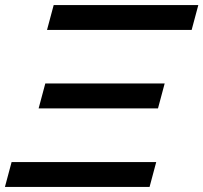

<svg xmlns="http://www.w3.org/2000/svg" viewBox="-46 -740 805 760"><path d="M140.1 -621.5H712.6L739 -720H166.5ZM106.9 -311H579.4L605.8 -409.5H133.3ZM-26.5 0H546L572.4 -98.5H-0.1Z"/></svg>

Font: Manrope
Style: SemiBoldItalic
Weight: 600
Italic angle: -15°
Designer: Mikhail Sharanda
Foundry: Mikhail Sharanda
Version: Version 4.502;hotconv 1.0.109;makeotfexe 2.5.65596